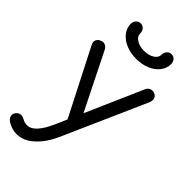

<svg xmlns="http://www.w3.org/2000/svg" viewBox="-335 -877 1197 1197"><g transform="rotate(45 263.5 -278.0)"><path d="M81 240Q61 240 41.5 234.5Q22 229 3 218Q-17 206 -23 188.5Q-29 171 -17 154Q-5 138 11 135.5Q27 133 45 143Q56 149 66 152Q76 155 87 155Q120 155 149.5 123Q179 91 207 28L449 -523Q457 -542 474.5 -548.5Q492 -555 509 -546Q525 -540 530 -523Q535 -506 526 -486L282 65Q247 143 194 191.5Q141 240 81 240ZM302 -20Q285 -13 269.5 -18.5Q254 -24 245 -42L18 -486Q9 -504 15.5 -520Q22 -536 40 -543Q57 -551 72.5 -545Q88 -539 97 -522L317 -81Q326 -63 323 -45.5Q320 -28 302 -20ZM276 -619Q226 -619 185.5 -636Q145 -653 121.5 -683Q98 -713 98 -750Q98 -769 110.5 -782.5Q123 -796 140 -796Q159 -796 170.5 -783Q182 -770 182 -749Q182 -723 209 -706Q236 -689 276 -689Q316 -689 343 -706Q370 -723 370 -749Q370 -770 382.5 -783Q395 -796 412 -796Q431 -796 442.5 -782.5Q454 -769 454 -750Q454 -713 430.5 -683Q407 -653 367 -636Q327 -619 276 -619Z"/></g></svg>

Font: Comfortaa SemiBold
Style: Regular
Weight: 600
Designer: Johan Aakerlund
Foundry: Johan Aakerlund
Version: Version 3.104; ttfautohint (v1.8.1.43-b0c9)